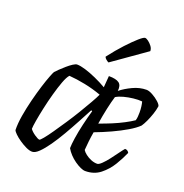

<svg xmlns="http://www.w3.org/2000/svg" viewBox="-133 -867 944 986"><g transform="rotate(20 339.0 -374.0)"><path d="M148 0Q133 0 114 -9Q95 -18 76 -31Q57 -44 44.5 -56.5Q32 -69 30 -75Q29 -111 36.5 -155.5Q44 -200 55.5 -245.5Q67 -291 79 -329.5Q91 -368 101 -393.5Q111 -419 114 -423Q120 -430 133 -442.5Q146 -455 161.5 -468.5Q177 -482 191 -491Q205 -500 213 -500Q231 -500 259 -491.5Q287 -483 319.5 -468.5Q352 -454 381 -437L386 -500Q426 -500 442.5 -487.5Q459 -475 455 -444Q481 -465 518 -482.5Q555 -500 592 -500Q606 -500 626 -489Q646 -478 661.5 -464Q677 -450 678 -441Q675 -420 667 -396.5Q659 -373 649.5 -352.5Q640 -332 631 -319Q612 -300 576.5 -279Q541 -258 497.5 -238Q454 -218 411 -202Q406 -173 403.5 -150Q401 -127 399 -101Q405 -91 418.5 -80.5Q432 -70 449 -63Q466 -56 483 -56Q492 -56 507.5 -71Q523 -86 539 -107Q555 -128 569.5 -148Q584 -168 592 -177Q601 -177 606.5 -172.5Q612 -168 614 -163Q600 -130 577 -92Q554 -54 520 -27Q486 0 438 0Q427 0 411.5 -7Q396 -14 379 -26Q362 -38 348 -53Q334 -68 325 -84Q325 -103 330.5 -140Q336 -177 346 -220Q356 -263 367 -301L361 -304Q343 -270 321 -229Q299 -188 275.5 -147.5Q252 -107 228.5 -73.5Q205 -40 184.5 -20Q164 0 148 0ZM162 -71Q166 -71 181 -89Q196 -107 217 -137.5Q238 -168 262 -204Q286 -240 308 -276.5Q330 -313 348 -344.5Q366 -376 374 -394Q330 -410 283 -419.5Q236 -429 195 -432Q183 -419 171 -386.5Q159 -354 147.5 -312.5Q136 -271 127 -229.5Q118 -188 112.5 -155.5Q107 -123 107 -110Q116 -97 135 -84Q154 -71 162 -71ZM418 -252Q452 -264 484.5 -277.5Q517 -291 545.5 -306Q574 -321 593 -334Q596 -343 597 -355Q598 -367 598 -378Q598 -395 596 -410.5Q594 -426 591 -436Q570 -438 543.5 -435Q517 -432 492.5 -425.5Q468 -419 452 -409Q443 -380 434 -338.5Q425 -297 418 -252ZM360 -565Q353 -568 345 -575Q337 -582 336 -588Q372 -635 405.5 -671Q439 -707 462.5 -727.5Q486 -748 494 -748Q501 -748 512 -740Q523 -732 532.5 -719.5Q542 -707 542 -693Z"/></g></svg>

Font: Texturina Medium 12pt Light
Style: Italic
Weight: 300
Italic angle: -11°
Version: Version 1.002